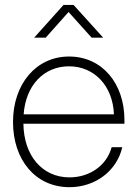

<svg xmlns="http://www.w3.org/2000/svg" viewBox="-20 -756 560 785"><path d="M264.2 9.3C368.7 9.3 457.5 -56.2 480 -154.3H436.5C416.5 -79.6 346.7 -30.8 264.2 -30.8C151.4 -30.8 77.1 -121.6 75.7 -250H488.8V-265.1C488.8 -414.6 397.9 -524.9 262.2 -524.9C127.4 -524.9 33.2 -412.1 33.2 -257.3C33.2 -103 124.5 9.3 264.2 9.3ZM167 -602.1 260.3 -707 354.5 -602.1H401.4V-602.5L280.8 -735.8H239.7L120.1 -602.5V-602.1ZM76.7 -288.6C85 -405.8 158.2 -484.9 262.2 -484.9C365.7 -484.9 441.4 -404.8 445.8 -288.6Z"/></svg>

Font: Raveo Display Display ExLight
Style: Regular
Weight: 200
Designer: Jakub Foglar, Rasmus Andersson (Inter)
Foundry: Jakubfoglar.com
Version: Version 1.100;Glyphs 3.2.3 (3260)